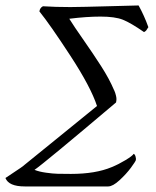

<svg xmlns="http://www.w3.org/2000/svg" viewBox="-42 -668 560 690"><path d="M-22.5 -28.3Q-12.7 -35.2 4.2 -46.1Q21 -57.1 32 -64.7Q43 -72.3 46.9 -76.2Q98.6 -118.7 189.5 -191.9Q280.3 -265.1 306.6 -287.1Q284.2 -355.5 210.7 -468Q137.2 -580.6 99.6 -627Q101.6 -640.1 112.3 -645.5Q157.2 -642.6 210.9 -642.6Q261.2 -643.1 337.4 -645.3Q413.6 -647.5 456.1 -648.4Q476.6 -611.3 491.2 -570.3Q489.3 -567.9 487.1 -564.2Q484.9 -560.5 483.9 -559.1Q482.9 -557.6 480.7 -555.9Q478.5 -554.2 475.6 -552.7Q427.7 -585.9 399.4 -597.2Q371.1 -608.4 319.3 -608.4Q269.5 -608.4 207 -600.6Q223.6 -573.7 258.3 -524.2Q293 -474.6 321.8 -429.7Q350.6 -384.8 367.2 -345.7L369.1 -341.8Q370.6 -337.9 372.1 -334Q373.5 -330.1 375 -323.5Q376.5 -316.9 376.5 -311.8Q376.5 -306.6 375 -299.8Q115.2 -80.1 82 -57.6Q98.6 -50.8 123.3 -47.4Q147.9 -43.9 165 -43.5Q182.1 -43 212.9 -43Q301.3 -43 359.4 -67.4Q384.3 -77.6 408.9 -92.5Q433.6 -107.4 438.5 -115.2Q442.9 -113.3 445.1 -105.5Q447.3 -97.7 446.3 -92.8Q444.8 -87.4 428.5 -65.2Q412.1 -43 387.7 -20.5Q363.3 2 346.7 2H46.9Q-10.7 2 -22.5 -28.3Z"/></svg>

Font: Crimson
Style: Italic
Weight: 400
Italic angle: -11°
Version: Version 0.8